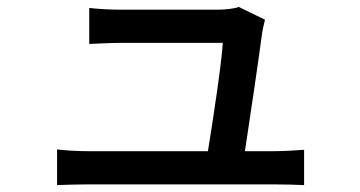

<svg xmlns="http://www.w3.org/2000/svg" viewBox="-20 -533 1040 555"><path d="M688 -96C702 -189 730 -376 738 -440C740 -450 743 -465 746 -476L670 -513C660 -508 628 -505 610 -505H326C301 -505 263 -507 238 -510V-406C265 -407 297 -409 327 -409H624C621 -353 595 -181 581 -96H235C203 -96 171 -98 145 -101V2C179 1 202 0 235 0H774C798 0 840 1 859 2V-100C836 -98 795 -96 772 -96Z"/></svg>

Font: Source Han Sans KR Medium
Style: Regular
Weight: 500
Designer: Ryoko NISHIZUKA (kana & ideographs); Paul D. Hunt (Latin, Greek & Cyrillic); Wenlong ZHANG (bopomofo); Sandoll Communica
Foundry: Adobe Systems Incorporated
Version: Version 1.001;PS 1.001;hotconv 1.0.78;makeotf.lib2.5.61930